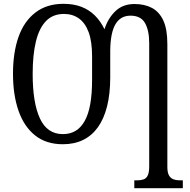

<svg xmlns="http://www.w3.org/2000/svg" viewBox="-20 -745 995 1005"><path d="M683 240V199H697Q717 199 731.5 194Q746 189 753.5 173Q761 157 761 126V-519Q761 -586 739 -624.5Q717 -663 663 -663Q611 -663 584.5 -618.5Q558 -574 557 -480V-341Q557 -254 540.5 -188.5Q524 -123 492.5 -79Q461 -35 415 -12.5Q369 10 309 10Q222 10 164 -36Q106 -82 77 -165Q48 -248 48 -359Q48 -470 77 -552Q106 -634 165.5 -679.5Q225 -725 312 -725Q365 -725 405.5 -709.5Q446 -694 476 -664.5Q506 -635 527 -592Q545 -649 584 -686.5Q623 -724 684 -724Q737 -724 775.5 -703.5Q814 -683 835 -637.5Q856 -592 856 -514V129Q856 158 864.5 173Q873 188 888 193.5Q903 199 923 199H937V240ZM309 -43Q347 -43 375.5 -60Q404 -77 423.5 -112Q443 -147 452.5 -200.5Q462 -254 462 -328V-450Q462 -528 444 -576.5Q426 -625 393 -648.5Q360 -672 315 -672Q257 -672 221 -635Q185 -598 168 -528Q151 -458 151 -358Q151 -207 189 -125Q227 -43 309 -43Z"/></svg>

Font: Noto Serif Condensed
Style: Regular
Weight: 400
Width: 3
Designer: Monotype Design Team
Foundry: Monotype Imaging Inc.
Version: Version 2.015